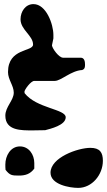

<svg xmlns="http://www.w3.org/2000/svg" viewBox="-20 -854 521 935"><path d="M6 -291C6 -217 84 -219 140 -219C149 -219 191 -220 200 -220C226 -227 300 -244 300 -283C300 -323 158 -326 100 -400C100 -401 99 -406 99 -407C99 -417 130 -460 147 -460H247C277 -460 326 -510 380 -513C394 -518 394 -529 394 -540C394 -552 392 -573 373 -573H287C267 -573 235 -617 233 -633C233 -637 240 -663 240 -667V-684C240 -736 205 -834 143 -834C104 -834 80 -798 80 -760C80 -709 141 -681 141 -637C141 -601 19 -621 19 -503C19 -466 47 -437 47 -403C47 -365 6 -334 6 -291ZM7 -27C28 0 38 1 72 1C103 1 127 -6 147 -33V-60C147 -101 121 -141 77 -141C31 -141 6 -95 6 -53C6 -49 6 -31 7 -27ZM226 -13C226 45 319 61 361 61C428 61 481 -3 481 -71C481 -112 466 -134 420 -134C359 -134 226 -87 226 -13Z"/></svg>

Font: Charger
Style: Overspray
Weight: 400
Designer: Jasper
Foundry: Cannot Into Space Fonts
Version: Version 0.980